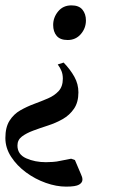

<svg xmlns="http://www.w3.org/2000/svg" viewBox="-32 -485 451 715"><path d="M220 -336Q192 -336 179 -351.5Q166 -367 166 -392Q166 -420 184.5 -442.5Q203 -465 234 -465Q262 -465 275 -449Q288 -433 288 -409Q288 -380 269 -358Q250 -336 220 -336ZM214 210Q178 210 138.5 196Q99 182 65 157Q31 132 9.5 99Q-12 66 -12 29Q-12 -11 3.5 -35.5Q19 -60 43.5 -74Q68 -88 95 -98Q122 -108 146.5 -118.5Q171 -129 186.5 -146Q202 -163 202 -192Q202 -208 197 -220.5Q192 -233 183 -245L205 -252Q230 -226 245 -199Q260 -172 260 -141Q260 -104 243.5 -80Q227 -56 201.5 -41.5Q176 -27 146.5 -17.5Q117 -8 91.5 1.5Q66 11 49.5 23.5Q33 36 33 57Q33 90 65.5 104.5Q98 119 139 119Q149 119 164.5 118Q180 117 192 114L233 106L247 111L270 165Q275 175 275 184Q275 195 262.5 202.5Q250 210 214 210Z"/></svg>

Font: Spectral SemiBold
Style: Italic
Weight: 600
Italic angle: -10°
Designer: Jean-Baptiste Levee
Foundry: Production Type
Version: Version 2.001